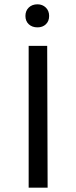

<svg xmlns="http://www.w3.org/2000/svg" viewBox="-20 -871 354 891"><path d="M98 -797Q98 -821 113.5 -836Q129 -851 154 -851Q177 -851 192.5 -836Q208 -821 208 -797Q208 -773 193 -758.5Q178 -744 154 -744Q129 -744 113.5 -758.5Q98 -773 98 -797ZM113 -658H199L201 0H113Z"/></svg>

Font: Ysabeau Infant Medium
Style: Regular
Weight: 500
Designer: Christian Thalmann (Catharsis Fonts)
Version: Version 0.003